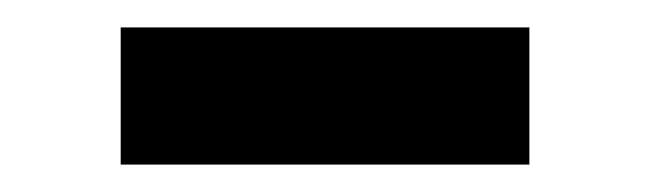

<svg xmlns="http://www.w3.org/2000/svg" viewBox="-20 -338 474 140"><path d="M68 -218V-318H366V-218Z"/></svg>

Font: Nunito Sans 12pt ExtraLight
Style: Regular
Weight: 200
Designer: Vernon Adams
Foundry: Vernon Adams
Version: Version 3.101;gftools[0.9.27]